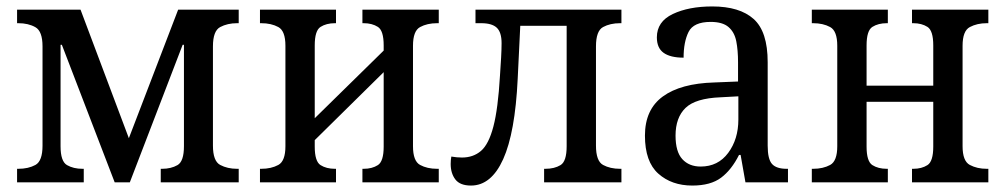

<svg xmlns="http://www.w3.org/2000/svg" viewBox="-20 -566 3121 596"><path d="M33 0V-42H37Q68 -42 90 -54Q112 -66 112 -114V-422Q112 -469 90 -481.5Q68 -494 37 -494H33V-536H230L380 -137L533 -536H721V-494H716Q686 -494 663.5 -482Q641 -470 641 -422V-114Q641 -66 663.5 -54Q686 -42 716 -42H721V0H479V-42H483Q511 -42 531 -53.5Q551 -65 551 -112V-427H547L383 0H336L172 -427H168V-112Q168 -65 188 -53.5Q208 -42 236 -42H240V0Z M787 0V-42H791Q822 -42 844 -54Q866 -66 866 -112V-424Q866 -470 844 -482Q822 -494 791 -494H787V-536H1023V-494H1020Q993 -494 975 -482.5Q957 -471 957 -425V-199L1171 -409V-425Q1171 -471 1153 -482.5Q1135 -494 1109 -494H1105V-536H1342V-494H1337Q1306 -494 1284 -482Q1262 -470 1262 -424V-112Q1262 -66 1284 -54Q1306 -42 1337 -42H1342V0H1105V-42H1109Q1135 -42 1153 -53.5Q1171 -65 1171 -111V-342L957 -131V-111Q957 -65 975 -53.5Q993 -42 1020 -42H1023V0Z M1442 10Q1408 10 1393.5 -9Q1379 -28 1379 -57Q1379 -63 1379.5 -69Q1380 -75 1381 -80Q1398 -77 1414 -77Q1449 -77 1473 -97.5Q1497 -118 1511.5 -173Q1526 -228 1532 -331Q1534 -360 1535.5 -386.5Q1537 -413 1537 -432Q1537 -466 1522 -480Q1507 -494 1474 -494H1456V-536H1909V-494H1905Q1874 -494 1852 -482Q1830 -470 1830 -422V-114Q1830 -66 1852 -54Q1874 -42 1905 -42H1909V0H1669V-42H1673Q1701 -42 1720 -53.5Q1739 -65 1739 -112V-486H1595L1587 -321Q1579 -154 1542 -72Q1505 10 1442 10Z M2129 10Q2065 10 2023.5 -27Q1982 -64 1982 -145Q1982 -226 2037.5 -266.5Q2093 -307 2197 -310L2271 -313V-373Q2271 -410 2265.5 -438Q2260 -466 2241.5 -482Q2223 -498 2186 -498Q2133 -498 2117.5 -467Q2102 -436 2102 -387Q2061 -387 2040 -402Q2019 -417 2019 -450Q2019 -499 2068.5 -522.5Q2118 -546 2191 -546Q2276 -546 2319.5 -507Q2363 -468 2363 -373V-114Q2363 -72 2376.5 -57Q2390 -42 2422 -42H2426V0H2294L2279 -85H2274Q2251 -39 2218.5 -14.5Q2186 10 2129 10ZM2155 -49Q2209 -49 2240.5 -91.5Q2272 -134 2272 -195V-267L2217 -264Q2139 -261 2108 -231Q2077 -201 2077 -145Q2077 -95 2098 -72Q2119 -49 2155 -49Z M2500 0V-42H2504Q2535 -42 2557 -54Q2579 -66 2579 -112V-424Q2579 -470 2557 -482Q2535 -494 2504 -494H2500V-536H2736V-494H2733Q2706 -494 2688 -482.5Q2670 -471 2670 -425V-300H2877V-425Q2877 -471 2859 -482.5Q2841 -494 2815 -494H2811V-536H3048V-494H3043Q3013 -494 2990.5 -482Q2968 -470 2968 -424V-112Q2968 -66 2990.5 -54Q3013 -42 3043 -42H3048V0H2811V-42H2815Q2841 -42 2859 -53.5Q2877 -65 2877 -111V-250H2670V-111Q2670 -65 2688 -53.5Q2706 -42 2733 -42H2736V0Z"/></svg>

Font: Noto Serif SemiCondensed
Style: Regular
Weight: 400
Width: 4
Designer: Monotype Design Team
Foundry: Monotype Imaging Inc.
Version: Version 2.013